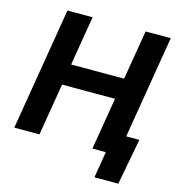

<svg xmlns="http://www.w3.org/2000/svg" viewBox="-126 -836 1017 1101"><g transform="rotate(15 382.5 -286.0)"><path d="M17.6 0 138.2 -727.5H287.6L238.8 -434.1H553.2L602.1 -727.5H751.5L630.9 0H481.4L532.7 -309.1H218.3L167 0ZM535.2 156.2 561 0H519L538.1 -117.7H728.5L676.8 156.2Z"/></g></svg>

Font: Inter 20pt
Style: Bold Italic
Weight: 700
Italic angle: -9.3988°
Version: Version 4.001;git-66647c0bb